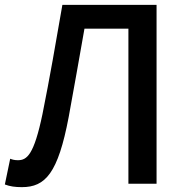

<svg xmlns="http://www.w3.org/2000/svg" viewBox="-23 -757 761 791"><path d="M67 14C164 14 216 -43 260 -275C282 -396 303 -513 325 -639H506V0H622V-737H234C207 -581 182 -436 152 -287C117 -119 88 -97 51 -97C38 -97 29 -99 19 -103L-3 3C18 11 39 14 67 14Z"/></svg>

Font: Noto Sans CJK HK Medium
Style: Regular
Weight: 500
Designer: Ryoko NISHIZUKA 西塚涼子 (kana, bopomofo & ideographs); Paul D. Hunt (Latin, Greek & Cyrillic); Sandoll Communications 산돌커뮤니
Foundry: Adobe
Version: Version 2.004;hotconv 1.0.118;makeotfexe 2.5.65603